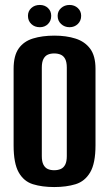

<svg xmlns="http://www.w3.org/2000/svg" viewBox="-20 -744 441 776"><path d="M199 12Q150 12 113 0.5Q76 -11 55.5 -47.5Q35 -84 35 -156V-466Q35 -519 55.5 -548Q76 -577 113.5 -588.5Q151 -600 200 -600Q248 -600 285.5 -588Q323 -576 344.5 -547Q366 -518 366 -466V-157Q366 -84 344.5 -47.5Q323 -11 285.5 0.5Q248 12 199 12ZM199 -56Q214 -56 225.5 -61Q237 -66 243.5 -78.5Q250 -91 250 -113V-471Q250 -493 243.5 -505.5Q237 -518 225.5 -523Q214 -528 199 -528Q184 -528 173 -523Q162 -518 155.5 -505.5Q149 -493 149 -471V-113Q149 -91 155.5 -78.5Q162 -66 173 -61Q184 -56 199 -56ZM141 -634Q120 -634 106.5 -647Q93 -660 93 -680Q93 -699 106.5 -711.5Q120 -724 141 -724Q161 -724 174 -711.5Q187 -699 187 -680Q187 -660 174 -647Q161 -634 141 -634ZM261 -634Q241 -634 227 -647Q213 -660 213 -680Q213 -699 227 -711.5Q241 -724 261 -724Q281 -724 294.5 -711.5Q308 -699 308 -680Q308 -660 294.5 -647Q281 -634 261 -634Z"/></svg>

Font: Alumni Sans Thin
Style: Bold
Weight: 700
Version: Version 1.018